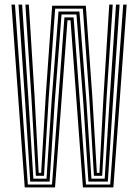

<svg xmlns="http://www.w3.org/2000/svg" viewBox="-20 -820 604 840"><path d="M88.2 0 30.2 -800H45.5L101.8 -12.8H207.5L261.8 -744H302L356.2 -12.8H462.2L519 -800H534.2L476 0H342.8L288.5 -731.2H275.2L220.8 0ZM112.2 -25.5 90 -374 61 -800H76.8L104.5 -383.5L126 -38.2H183.5L205.8 -379.2L236 -769.5H327.5L358 -378.5L380 -38.2H438L459.5 -382.2L487.5 -800H503.2L474 -372.8L451.8 -25.5H366.8L344.8 -367.2L314.5 -756.8H249.2L219 -367.8L197 -25.5ZM137 -51 117.5 -391.8 91 -800H106.2L131.2 -399.2L149.2 -63.8H160L180 -399.5L208.2 -795H355.5L383.8 -398.2L403.8 -63.8H415L432.8 -397.5L458 -800H473.2L446.2 -390.8L427 -51H391L370.8 -388.8L342.5 -782.2H221.2L193 -390.2L172.5 -51Z"/></svg>

Font: Big Shoulders Inline Display Medium
Style: Regular
Weight: 500
Designer: Patric King
Foundry: XO Type Co
Version: Version 1.000